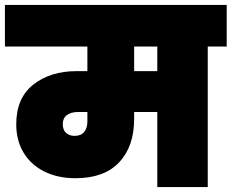

<svg xmlns="http://www.w3.org/2000/svg" viewBox="-31 -760 941 780"><path d="M890 -571H813V0H608V-305H514V-277Q514 -165 453 -100.5Q392 -36 276 -36Q204 -36 149.5 -63Q95 -90 65 -139.5Q35 -189 35 -255Q35 -362 104.5 -416.5Q174 -471 280 -471H324V-571H-11V-740H890ZM608 -571H514V-471H608ZM324 -305H286Q258 -305 241 -292.5Q224 -280 224 -256Q224 -232 237.5 -220Q251 -208 272 -208Q298 -208 311 -224Q324 -240 324 -266Z"/></svg>

Font: Fz Poppins Black
Style: Regular
Weight: 900
Designer: Ninad Kale (Devanagari), Jonny Pinhorn (Latin)
Foundry: Indian Type Foundry
Version: Vit hóa bi Vntype.Com & FontZin.Com